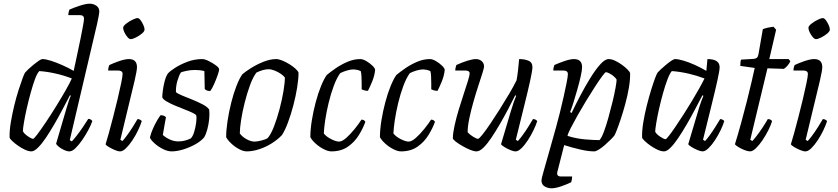

<svg xmlns="http://www.w3.org/2000/svg" viewBox="-20 -820 4538 1040"><path d="M150 0Q135 0 115.5 -9Q96 -18 77.5 -31Q59 -44 46 -56.5Q33 -69 32 -75Q31 -112 38.5 -157Q46 -202 57 -247.5Q68 -293 80.5 -332Q93 -371 102.5 -396.5Q112 -422 116 -427Q121 -433 133.5 -445Q146 -457 161.5 -469.5Q177 -482 190 -491Q203 -500 211 -500Q227 -500 255.5 -491Q284 -482 317 -467.5Q350 -453 379 -436Q382 -448 388 -477Q394 -506 402 -543Q410 -580 417.5 -617Q425 -654 430 -682Q435 -710 435 -719Q435 -738 413 -738H350Q350 -745 352 -754.5Q354 -764 356 -768Q381 -779 413.5 -789.5Q446 -800 466 -800Q486 -800 502 -789Q518 -778 518 -757Q518 -754 515 -735.5Q512 -717 506 -691L358 -61L369 -54Q379 -64 396 -86Q413 -108 430 -133Q447 -158 458 -176Q467 -176 472.5 -172Q478 -168 480 -164Q473 -143 458 -115Q443 -87 425 -61Q407 -35 389 -17.5Q371 0 356 0Q343 0 327 -7.5Q311 -15 298.5 -25Q286 -35 284 -42L340 -233Q347 -256 353.5 -276Q360 -296 364 -301L359 -304Q341 -270 319.5 -229Q298 -188 274.5 -147.5Q251 -107 228.5 -73.5Q206 -40 185.5 -20Q165 0 150 0ZM159 -68Q164 -68 183.5 -94Q203 -120 230.5 -161Q258 -202 286 -247.5Q314 -293 336.5 -332.5Q359 -372 369 -395Q328 -411 282 -421.5Q236 -432 193 -435Q181 -423 169 -390Q157 -357 145.5 -315Q134 -273 124.5 -231Q115 -189 109.5 -155.5Q104 -122 104 -109Q109 -99 120 -90Q131 -81 142.5 -74.5Q154 -68 159 -68Z M631 0Q619 0 601.5 -7.5Q584 -15 569 -24Q554 -33 552 -39Q558 -57 569 -97Q580 -137 593 -187Q606 -237 617.5 -285.5Q629 -334 636.5 -370.5Q644 -407 644 -419Q644 -430 637 -434Q630 -438 619 -438H566Q566 -446 568 -455Q570 -464 573 -468Q596 -479 627 -489.5Q658 -500 678 -500Q722 -500 722 -456Q722 -439 709 -382.5Q696 -326 675.5 -243.5Q655 -161 632 -63L643 -56Q652 -65 667.5 -86Q683 -107 698.5 -131.5Q714 -156 725 -175Q733 -175 739 -171.5Q745 -168 748 -164Q741 -142 728 -114.5Q715 -87 697.5 -60.5Q680 -34 662.5 -17Q645 0 631 0ZM688 -608Q680 -608 670.5 -619Q661 -630 654 -644.5Q647 -659 647 -669Q647 -679 663 -691.5Q679 -704 697.5 -713Q716 -722 725 -722Q733 -722 741.5 -710.5Q750 -699 756.5 -684.5Q763 -670 763 -660Q763 -650 748.5 -638Q734 -626 716 -617Q698 -608 688 -608Z M910 0Q887 0 861 -13.5Q835 -27 815.5 -45Q796 -63 792 -75Q798 -100 809.5 -125.5Q821 -151 832.5 -170Q844 -189 850 -196Q869 -196 879 -185Q876 -168 871 -141.5Q866 -115 862 -89Q877 -75 899.5 -64.5Q922 -54 946 -54Q966 -54 983.5 -59Q1001 -64 1013 -70Q1024 -80 1031.5 -104.5Q1039 -129 1042.5 -155.5Q1046 -182 1043 -195Q1040 -201 1022 -209.5Q1004 -218 978 -228Q952 -238 926 -249Q900 -260 881 -271.5Q862 -283 859 -293Q859 -305 862 -329.5Q865 -354 872 -380.5Q879 -407 890 -423Q900 -434 927.5 -452Q955 -470 994 -485Q1033 -500 1076 -500Q1089 -500 1110.5 -489.5Q1132 -479 1149.5 -466Q1167 -453 1167 -444Q1167 -436 1159 -413Q1151 -390 1140 -365Q1129 -340 1119 -327Q1098 -327 1089 -338Q1088 -358 1088 -387.5Q1088 -417 1087 -435Q1076 -438 1063 -439.5Q1050 -441 1037 -441Q1011 -441 989 -436Q967 -431 960 -428Q950 -413 941 -382.5Q932 -352 933 -321Q943 -312 968 -302Q993 -292 1022.5 -280Q1052 -268 1077 -255Q1102 -242 1113 -227Q1116 -204 1113 -174.5Q1110 -145 1102.5 -117.5Q1095 -90 1085 -75Q1068 -55 1037.5 -38Q1007 -21 972.5 -10.5Q938 0 910 0Z M1317 0Q1298 0 1275.5 -12Q1253 -24 1233.5 -42Q1214 -60 1205 -77Q1205 -115 1212.5 -164.5Q1220 -214 1232.5 -264Q1245 -314 1261 -355Q1277 -396 1293 -418Q1309 -432 1340 -451.5Q1371 -471 1407.5 -485.5Q1444 -500 1476 -500Q1489 -500 1508 -492.5Q1527 -485 1546.5 -473Q1566 -461 1580 -448.5Q1594 -436 1597 -426Q1597 -392 1589.5 -345.5Q1582 -299 1569 -249.5Q1556 -200 1540 -157Q1524 -114 1507 -88Q1483 -63 1451 -43Q1419 -23 1383.5 -11.5Q1348 0 1317 0ZM1359 -53Q1371 -53 1394.5 -58.5Q1418 -64 1430 -72Q1448 -93 1464.5 -136Q1481 -179 1494.5 -230Q1508 -281 1515.5 -326.5Q1523 -372 1523 -400Q1516 -410 1500.5 -420.5Q1485 -431 1467 -438Q1449 -445 1435 -445Q1407 -445 1369 -427Q1350 -402 1334 -358Q1318 -314 1305.5 -264.5Q1293 -215 1286 -170Q1279 -125 1279 -97Q1293 -78 1316.5 -65.5Q1340 -53 1359 -53Z M1775 0Q1757 0 1733.5 -12Q1710 -24 1690 -42Q1670 -60 1661 -77Q1661 -118 1669 -167.5Q1677 -217 1690 -266Q1703 -315 1719 -354Q1735 -393 1750 -414Q1767 -428 1796 -448.5Q1825 -469 1860.5 -484.5Q1896 -500 1931 -500Q1946 -500 1964.5 -489Q1983 -478 1997 -464.5Q2011 -451 2012 -442Q2009 -410 1996 -378.5Q1983 -347 1973 -328Q1962 -328 1953.5 -330.5Q1945 -333 1939 -336Q1939 -348 1939 -367.5Q1939 -387 1938 -406.5Q1937 -426 1934 -435Q1923 -440 1912.5 -442Q1902 -444 1895 -444Q1879 -444 1859 -438Q1839 -432 1823 -424Q1804 -398 1788 -355Q1772 -312 1760 -262.5Q1748 -213 1741.5 -169Q1735 -125 1734 -97Q1748 -79 1774.5 -66Q1801 -53 1816 -53Q1833 -53 1856 -73.5Q1879 -94 1901.5 -122Q1924 -150 1938 -172Q1953 -172 1959 -160Q1947 -126 1924 -88.5Q1901 -51 1864.5 -25.5Q1828 0 1775 0Z M2152 0Q2134 0 2110.5 -12Q2087 -24 2067 -42Q2047 -60 2038 -77Q2038 -118 2046 -167.5Q2054 -217 2067 -266Q2080 -315 2096 -354Q2112 -393 2127 -414Q2144 -428 2173 -448.5Q2202 -469 2237.5 -484.5Q2273 -500 2308 -500Q2323 -500 2341.5 -489Q2360 -478 2374 -464.5Q2388 -451 2389 -442Q2386 -410 2373 -378.5Q2360 -347 2350 -328Q2339 -328 2330.5 -330.5Q2322 -333 2316 -336Q2316 -348 2316 -367.5Q2316 -387 2315 -406.5Q2314 -426 2311 -435Q2300 -440 2289.5 -442Q2279 -444 2272 -444Q2256 -444 2236 -438Q2216 -432 2200 -424Q2181 -398 2165 -355Q2149 -312 2137 -262.5Q2125 -213 2118.5 -169Q2112 -125 2111 -97Q2125 -79 2151.5 -66Q2178 -53 2193 -53Q2210 -53 2233 -73.5Q2256 -94 2278.5 -122Q2301 -150 2315 -172Q2330 -172 2336 -160Q2324 -126 2301 -88.5Q2278 -51 2241.5 -25.5Q2205 0 2152 0Z M2561 0Q2547 0 2526.5 -8.5Q2506 -17 2485 -29Q2464 -41 2449 -52.5Q2434 -64 2433 -71Q2433 -98 2442 -139Q2451 -180 2464.5 -225Q2478 -270 2492 -311.5Q2506 -353 2515 -383Q2524 -413 2524 -422Q2524 -438 2500 -438H2446Q2446 -445 2448 -454.5Q2450 -464 2452 -468Q2483 -482 2511.5 -491Q2540 -500 2558 -500Q2577 -500 2589.5 -488.5Q2602 -477 2602 -460Q2602 -452 2593 -423.5Q2584 -395 2570.5 -354Q2557 -313 2544 -267Q2531 -221 2522 -178Q2513 -135 2513 -104Q2525 -90 2543.5 -79Q2562 -68 2569 -68Q2575 -68 2593 -90.5Q2611 -113 2636 -150Q2661 -187 2688 -230Q2715 -273 2739 -313.5Q2763 -354 2778 -385Q2782 -406 2786 -439Q2790 -472 2792 -500Q2822 -500 2843 -491Q2864 -482 2864 -456Q2864 -439 2852 -384Q2840 -329 2819.5 -247Q2799 -165 2774 -63L2785 -56Q2794 -65 2809.5 -86Q2825 -107 2840.5 -131.5Q2856 -156 2867 -175Q2882 -175 2890 -164Q2883 -142 2869.5 -114Q2856 -86 2839 -60Q2822 -34 2804.5 -17Q2787 0 2773 0Q2761 0 2743.5 -7.5Q2726 -15 2711.5 -24Q2697 -33 2694 -39L2746 -214Q2755 -245 2763 -267.5Q2771 -290 2776 -301L2771 -304Q2754 -270 2732.5 -229Q2711 -188 2687.5 -147.5Q2664 -107 2641.5 -73.5Q2619 -40 2598.5 -20Q2578 0 2561 0Z M2967 200Q2948 200 2930.5 190Q2913 180 2913 157Q2913 148 2924.5 108Q2936 68 2953.5 6Q2971 -56 2992 -131Q3001 -163 3012 -207Q3023 -251 3033 -295.5Q3043 -340 3049.5 -373.5Q3056 -407 3056 -419Q3056 -438 3031 -438H2977Q2977 -445 2979 -454.5Q2981 -464 2983 -468Q3008 -479 3038.5 -489.5Q3069 -500 3089 -500Q3133 -500 3133 -456Q3133 -440 3125.5 -406.5Q3118 -373 3107 -334.5Q3096 -296 3085.5 -262.5Q3075 -229 3068 -213L3076 -208Q3096 -250 3122.5 -300.5Q3149 -351 3177 -396.5Q3205 -442 3231 -471Q3257 -500 3277 -500Q3293 -500 3312 -491Q3331 -482 3349 -469Q3367 -456 3379 -443.5Q3391 -431 3393 -425Q3394 -389 3386.5 -345Q3379 -301 3367 -257Q3355 -213 3342.5 -175.5Q3330 -138 3320.5 -114Q3311 -90 3308 -86Q3302 -78 3288 -64Q3274 -50 3257 -35Q3240 -20 3224 -10Q3208 0 3199 0Q3167 0 3123.5 -10Q3080 -20 3036 -34L2999 111Q2993 136 3019 136H3079Q3079 152 3074 167Q3050 179 3019 189.5Q2988 200 2967 200ZM3227 -61Q3238 -72 3250.5 -105Q3263 -138 3275 -181Q3287 -224 3297.5 -267Q3308 -310 3314 -343.5Q3320 -377 3320 -389Q3315 -398 3303.5 -407.5Q3292 -417 3280 -423Q3268 -429 3262 -429Q3258 -429 3242 -407.5Q3226 -386 3203 -350.5Q3180 -315 3155 -274Q3130 -233 3108 -194Q3086 -155 3071 -125.5Q3056 -96 3054 -84Q3101 -69 3149 -65Q3197 -61 3227 -61Z M3577 0Q3561 0 3541.5 -9Q3522 -18 3503.5 -31Q3485 -44 3472 -56.5Q3459 -69 3458 -75Q3457 -112 3464.5 -157.5Q3472 -203 3483.5 -248.5Q3495 -294 3507 -333Q3519 -372 3528.5 -397Q3538 -422 3542 -427Q3547 -433 3560 -445Q3573 -457 3588 -469.5Q3603 -482 3616.5 -491Q3630 -500 3637 -500Q3654 -500 3682.5 -491.5Q3711 -483 3743.5 -468.5Q3776 -454 3806 -436L3812 -500Q3878 -500 3878 -456Q3878 -439 3866 -384.5Q3854 -330 3833.5 -247.5Q3813 -165 3788 -63L3799 -56Q3808 -65 3823 -85.5Q3838 -106 3853.5 -130.5Q3869 -155 3881 -175Q3888 -175 3894.5 -171.5Q3901 -168 3903 -164Q3897 -143 3883.5 -115Q3870 -87 3853 -61Q3836 -35 3818 -17.5Q3800 0 3786 0Q3775 0 3757.5 -7.5Q3740 -15 3725.5 -24Q3711 -33 3708 -39L3760 -214Q3769 -245 3778 -270Q3787 -295 3790 -301L3785 -304Q3767 -270 3745.5 -229Q3724 -188 3700.5 -147.5Q3677 -107 3654.5 -73.5Q3632 -40 3612 -20Q3592 0 3577 0ZM3585 -66Q3589 -66 3603.5 -84.5Q3618 -103 3639 -134Q3660 -165 3683.5 -201.5Q3707 -238 3729.5 -275.5Q3752 -313 3769.5 -344.5Q3787 -376 3796 -395Q3754 -411 3708 -421.5Q3662 -432 3619 -435Q3608 -423 3595.5 -390Q3583 -357 3571 -314Q3559 -271 3549.5 -228.5Q3540 -186 3534.5 -152.5Q3529 -119 3529 -106Q3538 -91 3557.5 -78.5Q3577 -66 3585 -66Z M4043 0Q4031 0 4013 -7Q3995 -14 3979.5 -23.5Q3964 -33 3961 -39Q3978 -94 3994.5 -154Q4011 -214 4025.5 -271.5Q4040 -329 4051 -376.5Q4062 -424 4068 -452L3990 -463Q3990 -487 3994 -497L4062 -501Q4073 -502 4079 -506.5Q4085 -511 4088 -524L4112 -662Q4134 -671 4170 -675L4184 -659L4147 -500H4252L4261 -488Q4256 -477 4246.5 -465.5Q4237 -454 4226 -447L4137 -450L4044 -63L4055 -56Q4063 -64 4078.5 -84Q4094 -104 4110.5 -129Q4127 -154 4139 -175Q4155 -175 4162 -164Q4156 -143 4142 -115Q4128 -87 4110.5 -61Q4093 -35 4075 -17.5Q4057 0 4043 0Z M4343 0Q4331 0 4313.5 -7.5Q4296 -15 4281 -24Q4266 -33 4264 -39Q4270 -57 4281 -97Q4292 -137 4305 -187Q4318 -237 4329.5 -285.5Q4341 -334 4348.5 -370.5Q4356 -407 4356 -419Q4356 -430 4349 -434Q4342 -438 4331 -438H4278Q4278 -446 4280 -455Q4282 -464 4285 -468Q4308 -479 4339 -489.5Q4370 -500 4390 -500Q4434 -500 4434 -456Q4434 -439 4421 -382.5Q4408 -326 4387.5 -243.5Q4367 -161 4344 -63L4355 -56Q4364 -65 4379.5 -86Q4395 -107 4410.5 -131.5Q4426 -156 4437 -175Q4445 -175 4451 -171.5Q4457 -168 4460 -164Q4453 -142 4440 -114.5Q4427 -87 4409.5 -60.5Q4392 -34 4374.5 -17Q4357 0 4343 0ZM4400 -608Q4392 -608 4382.5 -619Q4373 -630 4366 -644.5Q4359 -659 4359 -669Q4359 -679 4375 -691.5Q4391 -704 4409.5 -713Q4428 -722 4437 -722Q4445 -722 4453.5 -710.5Q4462 -699 4468.5 -684.5Q4475 -670 4475 -660Q4475 -650 4460.5 -638Q4446 -626 4428 -617Q4410 -608 4400 -608Z"/></svg>

Font: Texturina Extralight
Style: Italic
Weight: 200
Italic angle: -11°
Designer: Guillermo Torres Carreño
Foundry: Omnibus-Type
Version: Version 1.002; ttfautohint (v1.8.3)